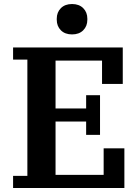

<svg xmlns="http://www.w3.org/2000/svg" viewBox="-20 -934 692 954"><path d="M45 -60H116V-638H45V-698H590V-517H487V-633H256V-395H408V-461H477V-264H408V-330H256V-65H495V-197H598V0H45ZM338 -763Q303 -763 282.5 -783.5Q262 -804 262 -836V-841Q262 -873 282.5 -893.5Q303 -914 338 -914Q373 -914 393.5 -893.5Q414 -873 414 -841V-836Q414 -804 393.5 -783.5Q373 -763 338 -763Z"/></svg>

Font: IBM Plex Serif SmBld
Style: Regular
Weight: 600
Designer: Mike Abbink, Paul van der Laan, Pieter van Rosmalen
Foundry: Bold Monday
Version: Version 3.001